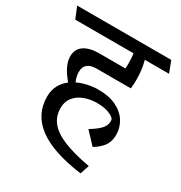

<svg xmlns="http://www.w3.org/2000/svg" viewBox="-193 -701 901 955"><g transform="rotate(30 257.5 -223.0)"><path d="M464.4 -118.2Q464.4 -83.5 447.8 -58.1Q431.2 -32.7 393.1 -8.8L330.1 -75.7Q367.7 -98.1 387.5 -118.9Q407.2 -139.6 407.2 -164.6Q407.2 -170.9 405.8 -175Q404.3 -179.2 398.9 -183.6Q367.2 -209.5 302.2 -209.5Q264.2 -209.5 231.2 -197Q198.2 -184.6 178 -159.7Q157.7 -134.8 157.7 -98.1Q157.7 -50.8 184.8 -16.8Q211.9 17.1 270 41.3Q328.1 65.4 423.8 83L406.2 134.8Q237.3 112.3 154.3 50.5Q71.3 -11.2 71.3 -113.3Q71.3 -149.4 85.9 -177.5Q100.6 -205.6 127 -225.6Q97.2 -261.2 84 -289.8Q70.8 -318.4 70.8 -344.2Q70.8 -385.7 101.8 -407.2Q132.8 -428.7 189 -428.7H338.9Q339.8 -441.4 339.8 -456.1Q339.8 -488.3 336.4 -514.2H1.5L-25.4 -579.6H515.1L540 -514.2H400.9Q414.6 -465.3 414.6 -405.3Q414.6 -382.3 411.6 -356.4H215.8Q146.5 -356.4 146.5 -298.3Q146.5 -272.5 158.7 -244.6Q185.1 -257.3 215.8 -263.9Q246.6 -270.5 277.3 -270.5Q336.9 -270.5 379.2 -250Q421.4 -229.5 442.9 -194.8Q464.4 -160.2 464.4 -118.2Z"/></g></svg>

Font: Vesper Libre
Style: Regular
Weight: 400
Designer: Robert Keller & Kimya Gandhi
Foundry: Mota Italic
Version: Version 1.058